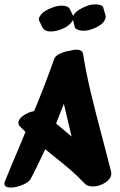

<svg xmlns="http://www.w3.org/2000/svg" viewBox="-34 -876 539 866"><path d="M227 -339 219 -319 289 -260 282 -289Q275 -317 254 -408ZM429 -249Q458 -139 467 -103Q468 -100 468 -94Q468 -70 441 -52.5Q414 -35 385 -35Q361 -35 348 -48Q319 -79 287 -107Q255 -135 203 -176L170 -203Q128 -113 105 -70Q98 -55 68.5 -42.5Q39 -30 14 -30Q-14 -30 -14 -48Q-14 -53 -11 -60Q19 -134 60 -230L81 -281Q56 -306 56 -306Q49 -313 49 -322Q49 -339 71 -354.5Q93 -370 120 -375Q168 -490 210 -609Q214 -623 235.5 -633.5Q257 -644 281 -647Q298 -652 310 -652Q338 -652 341 -631Q355 -544 376.5 -454.5Q398 -365 429 -249ZM142 -784Q141 -786 141 -790Q141 -798 154 -814Q168 -829 200 -841Q230 -853 252 -850Q275 -848 281 -835L296 -804Q299 -812 307 -820Q320 -833 352 -847Q378 -858 404 -856Q430 -853 432 -841L442 -806L443 -800Q443 -790 431 -774Q416 -758 385 -746Q357 -735 332 -738Q323 -739 313.5 -743.5Q304 -748 303 -755L295 -787Q294 -783 290.5 -778.5Q287 -774 285 -771Q269 -754 240 -743Q215 -734 195 -734Q167 -734 157 -753Z"/></svg>

Font: Sedgwick Ave Display
Style: Regular
Weight: 400
Designer: Kevin Burke, Pedro Vergani
Foundry: Google, Inc.
Version: Version 1.000